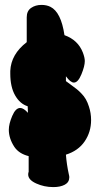

<svg xmlns="http://www.w3.org/2000/svg" viewBox="-20 -762 399 775"><path d="M15.6 -238.3Q15.6 -261.7 29.3 -293.9Q43 -326.2 61.5 -326.2Q75.2 -326.2 92.8 -306.6L91.8 -333Q60.5 -342.8 41 -377Q21.5 -411.1 21.5 -464.8V-475.6Q24.4 -543 87.9 -591.8V-692.4Q87.9 -717.8 105.5 -730Q123 -742.2 147.5 -742.2Q168 -742.2 183.6 -734.4Q226.6 -712.9 240.2 -620.1Q294.9 -600.6 314.5 -549.8Q322.3 -529.3 322.3 -515.6Q322.3 -495.1 308.6 -461.9Q294.9 -428.7 278.3 -428.7Q264.6 -428.7 246.1 -454.1V-434.6Q249 -432.6 266.1 -419.9Q283.2 -407.2 289.6 -402.3Q295.9 -397.5 307.6 -385.7Q319.3 -374 326.7 -360.8Q334 -347.7 338.9 -332Q347.7 -305.7 347.7 -277.3Q347.7 -229.5 321.8 -191.4Q295.9 -153.3 246.1 -137.7Q249 -98.6 257.8 -58.6Q259.8 -50.8 259.8 -46.9Q259.8 -26.4 241.7 -16.6Q223.6 -6.8 195.3 -6.8Q158.2 -6.8 126 -21.5Q93.8 -36.1 93.8 -57.6Q93.8 -64.5 95.7 -68.4V-131.8Q56.6 -141.6 38.1 -168.9Q15.6 -203.1 15.6 -238.3Z"/></svg>

Font: Essays1743
Style: Bold
Weight: 700
Designer: Based on the typeface in a 1743 English translation of the essays of Montaigne.  PostScript/TrueType font designed by Jo
Version: Version 002.100